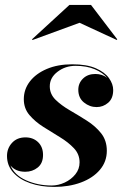

<svg xmlns="http://www.w3.org/2000/svg" viewBox="-20 -724 488 754"><path d="M292.5 -634.5 108 -567 105.5 -569.5 252.5 -704.5H337.5L440.5 -569.5L438.5 -567ZM399.5 -132Q399.5 -89 372.2 -57Q345 -25 298.2 -7.5Q251.5 10 193 10Q140 10 98 -4.8Q56 -19.5 31.8 -46.8Q7.5 -74 7.5 -111.5Q7.5 -141.5 27.2 -163Q47 -184.5 80 -184.5Q110 -184.5 129.5 -165.8Q149 -147 149 -115.5Q149 -83 128.2 -66.2Q107.5 -49.5 79.5 -49.5Q40.5 -49.5 21 -74.5Q37 -36 82.8 -15.8Q128.5 4.5 182.5 4.5Q209 4.5 234.2 -7.2Q259.5 -19 276 -39.5Q292.5 -60 292.5 -86.5Q292.5 -118.5 270.2 -142Q248 -165.5 215.5 -185.2Q183 -205 150.5 -225.5Q118 -246 95.8 -272Q73.5 -298 73.5 -334.5Q73.5 -373 97.2 -404Q121 -435 163.8 -453.2Q206.5 -471.5 264 -471.5Q320.5 -471.5 356 -456Q391.5 -440.5 408 -417.2Q424.5 -394 424.5 -370.5Q424.5 -337.5 404.8 -320.5Q385 -303.5 359.5 -303.5Q332 -303.5 309.8 -321.5Q287.5 -339.5 287.5 -371.5Q287.5 -397.5 306 -415.5Q324.5 -433.5 354.5 -433.5Q382 -433.5 401 -418Q384 -438.5 352.2 -452Q320.5 -465.5 276.5 -465.5Q236.5 -465.5 206 -442.2Q175.5 -419 175.5 -385Q175.5 -354.5 198.2 -332.2Q221 -310 254.2 -290.8Q287.5 -271.5 321 -250.2Q354.5 -229 377 -200.8Q399.5 -172.5 399.5 -132Z"/></svg>

Font: Bodoni* 36pt
Style: Bold Italic
Weight: 700
Italic angle: -13°
Version: Version 2.3